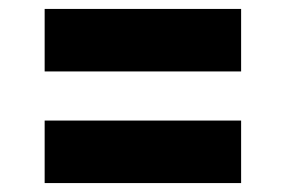

<svg xmlns="http://www.w3.org/2000/svg" viewBox="-20 -545 640 430"><path d="M80 -385V-525H520V-385ZM80 -135V-275H520V-135Z"/></svg>

Font: NKDuy Mono ExtraBold
Style: Regular
Weight: 800
Monospace: yes
Designer: NKDuy
Foundry: NKDuy
Version: Version 2.251; ttfautohint (v1.8.4.7-5d5b)